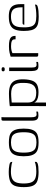

<svg xmlns="http://www.w3.org/2000/svg" viewBox="973 -1518 652 2638"><g transform="rotate(-90 1299.0 -199.0)"><path d="M255 5Q181 5 134.5 -11Q88 -27 67.5 -70.5Q47 -114 47 -198Q47 -283 67.5 -327.5Q88 -372 134.5 -388.5Q181 -405 255 -405Q281 -405 303.5 -403Q326 -401 353 -396Q368 -394 377 -389.5Q386 -385 390 -377Q394 -369 394 -355Q382 -361 358.5 -365.5Q335 -370 309 -372.5Q283 -375 262 -375Q200 -375 164 -358.5Q128 -342 112.5 -304Q97 -266 97 -200Q97 -135 112 -96.5Q127 -58 163 -42Q199 -26 262 -26Q292 -26 317 -29Q342 -32 362 -36.5Q382 -41 394 -47V-30Q394 -18 376.5 -10Q359 -2 328 1.5Q297 5 255 5Z M661 5Q619 5 584.5 -1.5Q550 -8 524.5 -28.5Q499 -49 485 -90Q471 -131 471 -199Q471 -267 485 -308Q499 -349 524.5 -369.5Q550 -390 584.5 -396.5Q619 -403 661 -403Q703 -403 738 -396.5Q773 -390 798 -369.5Q823 -349 837 -308Q851 -267 851 -199Q851 -130 837 -89Q823 -48 798 -28Q773 -8 738 -1.5Q703 5 661 5ZM661 -24Q705 -24 736.5 -36Q768 -48 784.5 -85.5Q801 -123 801 -199Q801 -275 784.5 -312.5Q768 -350 736.5 -362Q705 -374 661 -374Q618 -374 586.5 -362Q555 -350 538 -312.5Q521 -275 521 -199Q521 -123 538 -85.5Q555 -48 586.5 -36Q618 -24 661 -24Z M1033 3Q994 3 977 -16.5Q960 -36 960 -86V-477Q960 -487 961.5 -493Q963 -499 967.5 -502Q972 -505 982 -505H1009Q1009 -504 1008 -494.5Q1007 -485 1007 -468V-95Q1007 -57 1015.5 -39.5Q1024 -22 1049 -22Q1055 -22 1068 -24Q1081 -26 1085 -27V-3Q1079 -2 1067 0.5Q1055 3 1033 3Z M1160 107 1161 -313Q1161 -341 1160.5 -362.5Q1160 -384 1159 -390Q1166 -392 1185.5 -394Q1205 -396 1230 -397.5Q1255 -399 1281.5 -400.5Q1308 -402 1331 -402Q1408 -402 1451.5 -380Q1495 -358 1513 -312Q1531 -266 1528 -193Q1525 -122 1508 -78.5Q1491 -35 1453.5 -15.5Q1416 4 1352 4Q1313 4 1279.5 -3.5Q1246 -11 1225 -31.5Q1204 -52 1199 -92L1209 -103V107ZM1346 -27Q1412 -27 1445.5 -65.5Q1479 -104 1479 -198Q1482 -294 1448.5 -333Q1415 -372 1329 -372Q1313 -372 1288.5 -370.5Q1264 -369 1241.5 -367Q1219 -365 1209 -364V-148Q1209 -99 1226 -73Q1243 -47 1273.5 -37Q1304 -27 1346 -27Z M1710 3Q1669 3 1655.5 -21.5Q1642 -46 1642 -90V-399H1690V-94Q1690 -51 1699 -36.5Q1708 -22 1732 -22Q1738 -22 1750.5 -24Q1763 -26 1767 -27V-3Q1764 -2 1756 -0.5Q1748 1 1736.5 2Q1725 3 1710 3ZM1666 -460Q1654 -460 1646 -464Q1638 -468 1638 -481Q1638 -495 1645.5 -499Q1653 -503 1666 -503Q1679 -503 1687 -499Q1695 -495 1694 -481Q1694 -468 1686.5 -464Q1679 -460 1666 -460Z M1888 0H1861Q1850 0 1844.5 -5Q1839 -10 1839 -24V-379Q1859 -385 1893.5 -393.5Q1928 -402 1983 -402Q2032 -402 2061 -395Q2090 -388 2103.5 -375.5Q2117 -363 2121 -346.5Q2125 -330 2125 -311H2078L2077 -325Q2077 -348 2061.5 -358Q2046 -368 2025 -370.5Q2004 -373 1983 -373Q1952 -373 1927.5 -367.5Q1903 -362 1888 -354Z M2390 7Q2336 7 2298 -1.5Q2260 -10 2237 -32.5Q2214 -55 2203.5 -95Q2193 -135 2193 -198Q2193 -269 2210 -314.5Q2227 -360 2270.5 -382Q2314 -404 2393 -404Q2454 -404 2491 -387.5Q2528 -371 2544.5 -335Q2561 -299 2561 -243V-191H2278Q2278 -201 2283 -208Q2288 -215 2301 -215H2518L2517 -245Q2515 -313 2487 -343.5Q2459 -374 2392 -374Q2335 -374 2302 -356.5Q2269 -339 2255.5 -301Q2242 -263 2242 -198Q2242 -127 2256.5 -90Q2271 -53 2305 -39.5Q2339 -26 2397 -26Q2416 -26 2439.5 -27Q2463 -28 2486 -31Q2509 -34 2528 -37.5Q2547 -41 2555 -45V-35Q2555 -27 2549.5 -19.5Q2544 -12 2526 -7Q2502 0 2467.5 3.5Q2433 7 2390 7Z"/></g></svg>

Font: Genos Light
Style: Regular
Weight: 300
Designer: Robert E. Leuschke
Foundry: Robert E. Leuschke
Version: Version 1.010